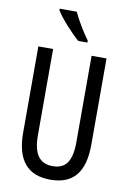

<svg xmlns="http://www.w3.org/2000/svg" viewBox="-102 -1004 726 1076"><g transform="rotate(10 261.0 -466.5)"><path d="M245 -943H148V-934C174 -891 242 -817 282 -783H334V-794C306 -831 266 -897 245 -943ZM455 -224V-714H370V-223C370 -111 334 -67 262 -67C191 -67 151 -112 151 -222V-714H67V-223C67 -64 135 10 262 10C389 10 455 -62 455 -224Z"/></g></svg>

Font: Noto Sans Devanagari ExtraCondensed
Style: Regular
Weight: 400
Width: 2
Designer: Jelle Bosma - Monotype Design Team
Foundry: Monotype Imaging Inc.
Version: Version 2.004